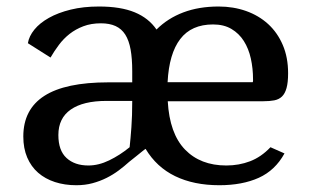

<svg xmlns="http://www.w3.org/2000/svg" viewBox="-20 -541 933 575"><path d="M832 -81.5Q804.2 -30.8 754.9 -8.5Q705.6 13.7 636.7 13.7Q560.5 13.7 504.6 -13.4Q448.7 -40.5 416 -95.2Q414.1 -94.2 411.1 -91.8Q408.2 -89.4 402.6 -85Q397 -80.6 388.4 -73.5Q379.9 -66.4 366.7 -56.2Q352.1 -43 335.4 -30.5Q318.8 -18.1 299.3 -8.3Q279.8 1.5 257.3 7.6Q234.9 13.7 208.5 13.7Q173.8 13.7 144.5 4.2Q115.2 -5.4 94.2 -23.7Q73.2 -42 61.5 -69.3Q49.8 -96.7 49.8 -132.3Q49.8 -213.4 112.8 -253.9Q175.8 -294.4 304.2 -294.4H376V-327.6Q376 -365.7 371.1 -392.8Q366.2 -419.9 355.2 -437.3Q344.2 -454.6 326.2 -462.9Q308.1 -471.2 282.2 -471.2Q252.9 -471.2 229.7 -462.4Q206.5 -453.6 188.5 -439.5Q170.4 -425.3 156.5 -406.7Q142.6 -388.2 131.3 -368.7L63.5 -411.6Q66.9 -432.6 83 -452.4Q99.1 -472.2 126.5 -487.5Q153.8 -502.9 191.7 -512.2Q229.5 -521.5 276.4 -521.5Q341.3 -521.5 383.3 -504.2Q425.3 -486.8 448.7 -452.6Q482.4 -486.3 529.1 -503.9Q575.7 -521.5 634.8 -521.5Q678.7 -521.5 716.8 -508.1Q754.9 -494.6 783 -469Q811 -443.4 826.9 -406.2Q842.8 -369.1 842.8 -321.8Q842.8 -293.9 838.1 -277.3Q833.5 -260.7 824.5 -252Q815.4 -243.2 801.5 -240.5Q787.6 -237.8 768.6 -237.8H482.4Q487.8 -141.1 533.9 -93.3Q580.1 -45.4 657.7 -45.4Q695.8 -45.4 729 -58.1Q762.2 -70.8 790 -100.1ZM736.8 -294.9Q737.8 -296.9 737.8 -298.8Q737.8 -300.8 737.8 -303.2Q737.8 -335.9 731.2 -365.7Q724.6 -395.5 710.2 -418.2Q695.8 -440.9 673.1 -454.3Q650.4 -467.8 618.2 -467.8Q553.2 -467.8 519.8 -424.1Q486.3 -380.4 481.9 -294.9ZM368.2 -100.1Q371.1 -126.5 373.5 -159.9Q376 -193.4 376 -238.8H298.8Q229 -238.8 191.9 -212.9Q154.8 -187 154.8 -136.7Q154.8 -90.3 179.2 -67.9Q203.6 -45.4 244.6 -45.4Q275.4 -45.4 307.1 -60.8Q338.9 -76.2 368.2 -100.1Z"/></svg>

Font: Tienne
Style: Regular
Weight: 400
Designer: vernon adams
Foundry: vernon adams
Version: Version 1.001